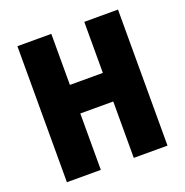

<svg xmlns="http://www.w3.org/2000/svg" viewBox="-128 -830 912 947"><g transform="rotate(-20 328.0 -357.0)"><path d="M592 0H415V-296H242V0H64V-714H242V-446H415V-714H592Z"/></g></svg>

Font: Noto Sans Khmer UI Condensed Black
Style: Regular
Weight: 900
Width: 3
Designer: Danh Hong and the Monotype Design Team
Foundry: Monotype Imaging Inc.
Version: Version 2.002; ttfautohint (v1.8.4.7-5d5b)